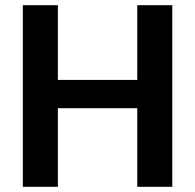

<svg xmlns="http://www.w3.org/2000/svg" viewBox="-20 -720 753 740"><path d="M509 0V-700H644V0ZM68 0V-700H203V0ZM185 -303V-412H532V-303Z"/></svg>

Font: DM Sans 17pt
Style: Bold
Weight: 700
Version: Version 4.004;gftools[0.9.30]